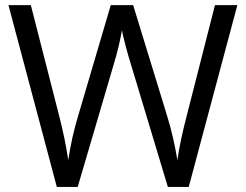

<svg xmlns="http://www.w3.org/2000/svg" viewBox="-20 -734 966 754"><path d="M721.2 0H639.2L495.1 -478Q484.9 -509.8 472.2 -558.1Q459.5 -606.4 459 -616.2Q448.2 -551.8 424.8 -475.1L285.2 0H203.1L13.2 -713.9H101.1L213.9 -272.9Q237.3 -180.2 248 -105Q261.2 -194.3 287.1 -279.8L415 -713.9H502.9L637.2 -275.9Q660.6 -200.2 676.8 -105Q686 -174.3 711.9 -273.9L824.2 -713.9H912.1Z"/></svg>

Font: Zoram GWebM
Style: Regular
Weight: 400
Foundry: Ascender Corporation
Version: Version 1.000